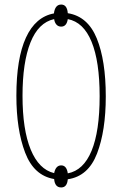

<svg xmlns="http://www.w3.org/2000/svg" viewBox="-20 -780 536 844"><path d="M218 7Q129 -8 90.5 -109Q52 -210 52 -359Q52 -523 94 -614.5Q136 -706 217 -721Q222 -760 249 -760Q275 -760 278 -722Q366 -708 405.5 -611Q445 -514 445 -356Q445 -205 406.5 -105Q368 -5 278 8Q275 44 249 44Q221 44 218 7ZM249 -53Q273 -53 278 -18Q347 -31 382.5 -117Q418 -203 418 -357Q418 -510 382.5 -596.5Q347 -683 278 -696Q273 -663 249 -663Q236 -663 228 -672Q220 -681 218 -696Q149 -681 114 -593.5Q79 -506 79 -359Q79 -210 115 -122.5Q151 -35 218 -19Q225 -53 249 -53Z"/></svg>

Font: Noto Sans Display Thin Cond
Style: Regular
Weight: 250
Width: 3
Designer: Monotype Design team
Foundry: Monotype Imaging Inc.
Version: Version 1.000